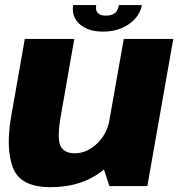

<svg xmlns="http://www.w3.org/2000/svg" viewBox="-20 -750 726 774"><path d="M421 0H574L678.5 -593H479L419 -254Q405 -202.5 371 -171Q329.5 -132 281.5 -132Q237.5 -132 223.2 -163Q209 -194 226.5 -291L279.5 -593H80L25 -280.5Q2.5 -152 32.2 -73.8Q62 4.5 184 4.5Q313 4.5 399 -66.5ZM395 -622.5Q438.5 -622.5 471.8 -637.2Q505 -652 526 -676Q547 -700 552 -729.5H459.5Q457 -716 451 -706.2Q445 -696.5 434 -691.8Q423 -687 406 -687Q391 -687 381.8 -692Q372.5 -697 369 -706.2Q365.5 -715.5 368 -729.5H275Q270 -700 282.5 -676Q295 -652 323.8 -637.2Q352.5 -622.5 395 -622.5Z"/></svg>

Font: Anybody Thin ExtraBold
Style: Italic
Weight: 800
Italic angle: -10°
Version: Version 1.113;gftools[0.9.25]